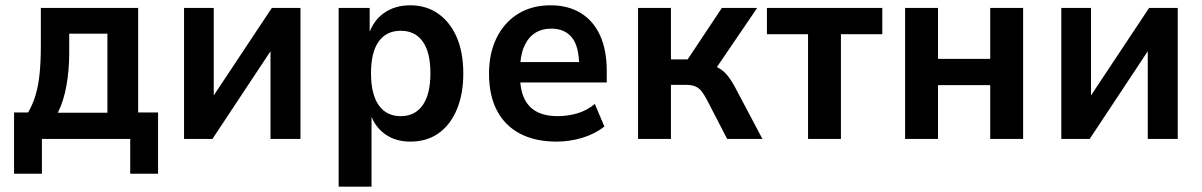

<svg xmlns="http://www.w3.org/2000/svg" viewBox="-20 -524 4532 724"><path d="M33 131V-100H86Q104 -131 114.5 -166.5Q125 -202 129.5 -247.5Q134 -293 134 -353V-494H501V-100H576V131H471V0H138V131ZM198 -99H385V-397H241V-325Q241 -260 230.5 -201Q220 -142 198 -99Z M674 0V-494H786V-128H762L1005 -494H1113V0H1000V-367H1024L781 0Z M1257 180V-494H1374V-393H1370Q1387 -446 1428 -475Q1469 -504 1527 -504Q1588 -504 1633 -472Q1678 -440 1702.5 -383Q1727 -326 1727 -247Q1727 -170 1703 -112Q1679 -54 1634.5 -22Q1590 10 1527 10Q1471 10 1431.5 -18.5Q1392 -47 1376 -97H1381V180ZM1491 -86Q1545 -86 1574 -127.5Q1603 -169 1603 -248Q1603 -327 1574 -367.5Q1545 -408 1491 -408Q1437 -408 1408 -367.5Q1379 -327 1379 -248Q1379 -169 1408 -127.5Q1437 -86 1491 -86Z M2079 10Q1998 10 1941 -20Q1884 -50 1854 -107Q1824 -164 1824 -246Q1824 -323 1852.5 -381Q1881 -439 1933 -471.5Q1985 -504 2056 -504Q2123 -504 2170.5 -474.5Q2218 -445 2243 -390Q2268 -335 2268 -256V-213H1924V-290H2179L2164 -273Q2164 -348 2137 -382Q2110 -416 2059 -416Q2022 -416 1996 -398.5Q1970 -381 1955.5 -346.5Q1941 -312 1941 -260V-240Q1941 -186 1957 -152.5Q1973 -119 2004.5 -102.5Q2036 -86 2083 -86Q2120 -86 2156.5 -96.5Q2193 -107 2223 -132L2259 -47Q2222 -18 2174.5 -4Q2127 10 2079 10Z M2386 0V-494H2510V-300H2573L2702 -494H2835L2667 -247L2647 -281Q2674 -277 2692 -266.5Q2710 -256 2725 -237Q2740 -218 2755 -189L2855 0H2722L2646 -147Q2635 -168 2625 -180.5Q2615 -193 2601 -198.5Q2587 -204 2567 -204H2510V0Z M3027 0V-395H2872V-494H3307V-395H3151V0Z M3393 0V-494H3517V-302H3714V-494H3838V0H3714V-203H3517V0Z M3982 0V-494H4094V-128H4070L4313 -494H4421V0H4308V-367H4332L4089 0Z"/></svg>

Font: Nunito Sans 10pt SemiCondensed
Style: Bold
Weight: 700
Width: 4
Designer: Vernon Adams
Foundry: Vernon Adams
Version: Version 3.101;gftools[0.9.27]